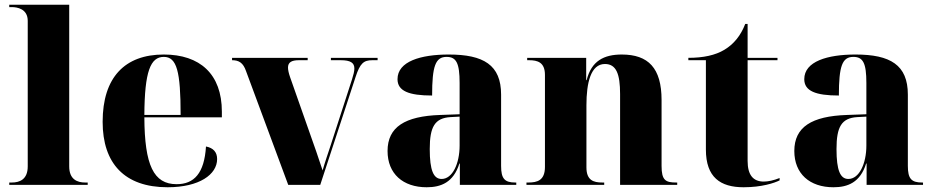

<svg xmlns="http://www.w3.org/2000/svg" viewBox="-20 -780 3942 810"><path d="M19 0H350V-10H339C306 -10 272 -23 272 -78V-760H19V-750H30C52 -750 97 -743 97 -692V-78C97 -23 63 -10 30 -10H19Z M687 10C821 10 896 -44 896 -109C896 -138 880 -156 849 -162C842 -49 799 -3 725 -3C628 -3 590 -83 589 -285H916V-309C916 -468 823 -550 671 -550C507 -550 413 -454 413 -266C413 -91 505 10 687 10ZM742 -295H589C590 -479 615 -540 671 -540C726 -540 742 -479 742 -295Z M1018 -480 1196 0H1331L1480 -455C1499 -513 1514 -526 1551 -526H1573V-536H1376V-526H1417C1459 -526 1475 -515 1475 -491C1475 -479 1471 -464 1465 -445L1375 -167C1366 -140 1350 -93 1341 -61C1325 -110 1304 -171 1287 -218L1204 -454C1198 -471 1195 -485 1195 -495C1195 -517 1210 -526 1241 -526H1278V-536H959V-526C988 -526 1006 -515 1018 -480Z M1780 10C1840 10 1893 -10 1918 -90H1920V0H2158V-10H2154C2109 -10 2094 -26 2094 -80V-381C2094 -506 2020 -550 1873 -550C1755 -550 1657 -521 1657 -446C1657 -396 1705 -377 1803 -377C1803 -501 1817 -540 1864 -540C1905 -540 1919 -514 1919 -430V-298L1837 -295C1688 -290 1615 -244 1615 -143C1615 -47 1680 10 1780 10ZM1843 -25C1809 -25 1793 -61 1793 -151C1793 -245 1814 -282 1881 -286L1919 -288V-166C1919 -90 1889 -25 1843 -25Z M2201 0H2529V-10H2521C2484 -10 2454 -19 2454 -74V-336C2454 -430 2472 -510 2532 -510C2580 -510 2596 -468 2596 -383V0H2837V-10H2833C2788 -10 2771 -19 2771 -80V-358C2771 -493 2715 -550 2603 -550C2528 -550 2475 -523 2455 -442H2453V-536H2204V-526H2212C2248 -526 2279 -517 2279 -464V-76C2279 -19 2247 -10 2209 -10H2201Z M3117 10C3194 10 3247 -8 3269 -19V-29C3244 -19 3221 -14 3202 -14C3158 -14 3134 -41 3134 -101V-526H3260V-536H3134V-679H3124C3105 -630 3076 -594 3036 -570C2998 -547 2947 -536 2884 -536V-526H2958V-149C2958 -32 3019 10 3117 10Z M3496 10C3556 10 3609 -10 3634 -90H3636V0H3874V-10H3870C3825 -10 3810 -26 3810 -80V-381C3810 -506 3736 -550 3589 -550C3471 -550 3373 -521 3373 -446C3373 -396 3421 -377 3519 -377C3519 -501 3533 -540 3580 -540C3621 -540 3635 -514 3635 -430V-298L3553 -295C3404 -290 3331 -244 3331 -143C3331 -47 3396 10 3496 10ZM3559 -25C3525 -25 3509 -61 3509 -151C3509 -245 3530 -282 3597 -286L3635 -288V-166C3635 -90 3605 -25 3559 -25Z"/></svg>

Font: Noto Serif Display ExtraBold
Style: Regular
Weight: 800
Designer: Monotype Design Team
Foundry: Monotype Imaging Inc.
Version: Version 2.009